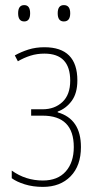

<svg xmlns="http://www.w3.org/2000/svg" viewBox="-20 -723 384 752"><path d="M230 -639Q255 -639 255 -671Q255 -703 230 -703Q206 -703 206 -671Q206 -639 230 -639ZM75 -639Q98 -639 98 -671Q98 -703 75 -703Q51 -703 51 -671Q51 -639 75 -639ZM38 -506 50 -483Q74 -497 99.5 -505Q125 -513 154 -513Q255 -513 255 -407Q255 -352 224.5 -323.5Q194 -295 147 -295H102V-270H147Q269 -270 269 -147Q269 -87 237.5 -51.5Q206 -16 148 -16Q80 -16 26 -55V-25Q45 -11 77 -1Q109 9 148 9Q216 9 256.5 -32.5Q297 -74 297 -147Q297 -257 206 -283V-286Q239 -298 261 -328Q283 -358 283 -408Q283 -538 154 -538Q120 -538 91.5 -529Q63 -520 38 -506Z"/></svg>

Font: Noto Sans Display SemiCondensed Thin
Style: Regular
Weight: 250
Width: 4
Designer: Monotype Design team
Foundry: Monotype Imaging Inc.
Version: 1.000